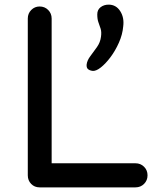

<svg xmlns="http://www.w3.org/2000/svg" viewBox="-20 -809 682 829"><path d="M151 0Q129 0 114.5 -15Q100 -30 100 -52V-729Q100 -751 115 -766Q130 -781 151 -781Q173 -781 188 -766Q203 -751 203 -729V-104H565Q587 -104 602 -89Q617 -74 617 -52Q617 -30 602 -15Q587 0 565 0ZM379 -503Q366 -505 359.5 -511Q353 -517 354 -530Q356 -548 370 -566.5Q384 -585 398.5 -605.5Q413 -626 416 -650Q419 -671 414.5 -685Q410 -699 405 -712.5Q400 -726 400 -747Q400 -767 414.5 -778Q429 -789 449 -789Q481 -789 499 -761Q517 -733 512 -695Q509 -660 493.5 -625Q478 -590 457 -562Q436 -534 415 -517.5Q394 -501 379 -503Z"/></svg>

Font: Comfortaa
Style: Bold
Weight: 700
Designer: Johan Aakerlund
Foundry: Johan Aakerlund
Version: Version 3.104; ttfautohint (v1.8.1.43-b0c9)